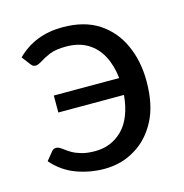

<svg xmlns="http://www.w3.org/2000/svg" viewBox="-84 -592 650 678"><g transform="rotate(-15 241.0 -253.0)"><path d="M217.5 7Q165 7 115.5 -11.2Q66 -29.5 30 -71L54 -100.5Q60 -109 71 -109Q77 -109 83.2 -105.5Q89.5 -102 96.5 -96.5Q106 -89 119.5 -81.2Q133 -73.5 153 -67.8Q173 -62 202 -62Q261.5 -62 302.2 -103Q343 -144 351 -227.5H111V-289.5H350Q345 -336.5 326.5 -371.5Q308 -406.5 275.8 -426Q243.5 -445.5 197 -445.5Q160 -445.5 137.5 -436.5Q115 -427 101.5 -418Q85 -408 77.5 -408Q70.5 -408 66.5 -411Q62.5 -414 58.5 -419.5L36 -449Q101.5 -514.5 202.5 -514.5Q282.5 -514.5 334.8 -480Q387 -445.5 413 -388Q440.5 -329 440.5 -253.5Q440.5 -167.5 410.5 -110.5Q380.5 -53.5 331 -24Q281 7 217.5 7Z"/></g></svg>

Font: Verano Sans
Style: Regular
Weight: 400
Designer: Lukasz Dziedzic with Adam Twardoch and Botio Nikoltchev
Foundry: tyPoland Lukasz Dziedzic
Version: Version 3.001;December 28, 2019;FontCreator 12.0.0.2547 64-b